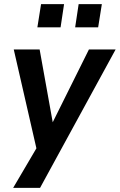

<svg xmlns="http://www.w3.org/2000/svg" viewBox="-20 -735 583 935"><path d="M44 180 168 -31 165 21 47 -494H173L241 -116H225L413 -494H543L175 180ZM346 -602 363 -715H476L458 -602ZM162 -602 180 -715H292L275 -602Z"/></svg>

Font: Nunito Sans 10pt SemiCondensed
Style: Bold Italic
Weight: 700
Width: 4
Italic angle: -9°
Designer: Vernon Adams
Foundry: Vernon Adams
Version: Version 3.101;gftools[0.9.27]